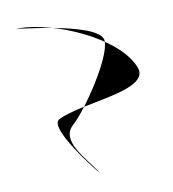

<svg xmlns="http://www.w3.org/2000/svg" viewBox="-62 -613 540 600"><g transform="rotate(-10 207.5 -313.5)"><path d="M204 -75C234 -34 68 -233 112 -256C188 -296 413 -294 381 -374C340 -476 148 -557 38 -558C-27 -560 292 -538 294 -473C296 -418 194 -269 152 -232C105 -190 168 -127 204 -75Z"/></g></svg>

Font: CiSf CamouflageKit II
Style: Regular
Weight: 400
Version: Version 1